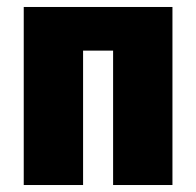

<svg xmlns="http://www.w3.org/2000/svg" viewBox="-20 -530 562 550"><path d="M48 0V-510H474V0H304V-385H218V0Z"/></svg>

Font: Saira SemiCondensed ExtraBold
Style: Regular
Weight: 800
Width: 4
Designer: Hector Gatti with collaboration of the Omnibus-Type team
Foundry: Omnibus-Type
Version: Version 1.101